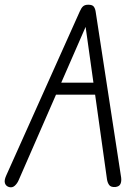

<svg xmlns="http://www.w3.org/2000/svg" viewBox="-53 -792 577 813"><path d="M-15 0Q-28 -4 -32 -16Q-36 -28 -27 -48L285 -744Q291 -758 298.5 -765Q306 -772 321 -772Q338 -772 344 -764Q350 -756 352 -743L316 -693L26 -29Q20 -15 9.5 -5.5Q-1 4 -15 0ZM162 -391 184 -442H374L384 -391ZM435 0Q416 1 409 -9Q402 -19 400 -33L307 -696L352 -743L460 -40Q462 -24 457 -13Q452 -2 435 0Z"/></svg>

Font: Edu NSW ACT Foundation
Style: Regular
Weight: 400
Designer: Tina and Corey Anderson
Foundry: Google for Education
Version: Version 1.003